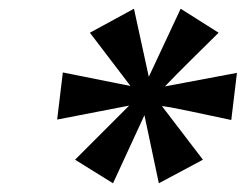

<svg xmlns="http://www.w3.org/2000/svg" viewBox="-20 -766 570 440"><path d="M239 -346 152 -400 276 -524 111 -492 124 -600 279 -569 186 -691 287 -746 321 -590 394 -746 481 -691Q442 -652.5 419 -629.8Q396 -607 384.2 -595Q372.5 -583 367.2 -577.5Q362 -572 358 -568L523 -599L510 -491Q444.5 -505 413.5 -511.5Q382.5 -518 370.8 -520Q359 -522 351 -523L445 -400L344 -346L311 -502Z"/></svg>

Font: Expletus Sans
Style: Italic
Weight: 400
Italic angle: -7°
Designer: Jasper de Waard
Foundry: Designtown
Version: Version 7.500